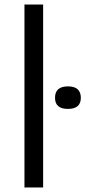

<svg xmlns="http://www.w3.org/2000/svg" viewBox="-20 -828 377 848"><path d="M88 0V-808H170.5V0ZM280 -347Q223 -347 223 -396Q223 -446.5 280 -446.5Q337 -446.5 337 -396Q337 -347 280 -347Z"/></svg>

Font: Encode Sans Expanded
Style: Regular
Weight: 400
Width: 7
Designer: Multiple Designers
Foundry: Impallari Type
Version: Version 3.000; ttfautohint (v1.8.3) -l 8 -r 50 -G 200 -x 14 